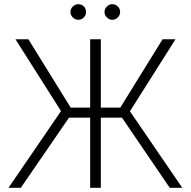

<svg xmlns="http://www.w3.org/2000/svg" viewBox="-20 -894 908 914"><path d="M460 -381.8H552.7L753.9 -707H815.4L598.6 -364.3L847.7 0H788.1L560.5 -334H460V0H409.2V-334H308.6L79.1 0H20.5L270.5 -365.2L53.7 -707H115.2L316.4 -381.8H409.2V-707H460ZM315.4 -836.9Q315.4 -852.1 326.7 -863Q337.9 -874 352.5 -874Q368.7 -874 379.2 -863.3Q389.6 -852.5 389.6 -836.9Q389.6 -821.8 378.9 -810.8Q368.2 -799.8 352.5 -799.8Q337.9 -799.8 326.7 -811Q315.4 -822.3 315.4 -836.9ZM477.5 -836.9Q477.5 -852.1 488.8 -863Q500 -874 514.6 -874Q530.3 -874 541 -863.3Q551.8 -852.5 551.8 -836.9Q551.8 -822.3 540.8 -811Q529.8 -799.8 514.6 -799.8Q500 -799.8 488.8 -811Q477.5 -822.3 477.5 -836.9Z"/></svg>

Font: Pretendard GOV ExtraLight
Style: Regular
Weight: 200
Designer: Base glyphs from Inter by Rasmus Andersson; Hangeul glyphs from Noto Sans CJK(Source Han Sans) by Jang Soo-young and Kan
Foundry: Kil Hyung-jin
Version: Version 1.309